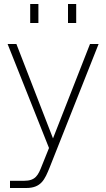

<svg xmlns="http://www.w3.org/2000/svg" viewBox="-20 -740 531 960"><path d="M30 200H111C186 200 204 157 228 98L473 -520H430L245 -48L62 -520H18L225 0L190 87C171 136 158 164 100 164H30ZM131 -625H172V-720H131ZM320 -625H361V-720H320Z"/></svg>

Font: Aspekta 150
Style: Regular
Weight: 150
Designer: Ivo Dolenc
Version: Version 2.000